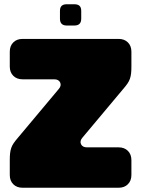

<svg xmlns="http://www.w3.org/2000/svg" viewBox="-20 -883 663 903"><path d="M65 -236Q52 -221 44.5 -210Q37 -199 33 -187.5Q29 -176 27.5 -162.5Q26 -149 26 -130V-60Q26 -33 42.5 -16.5Q59 0 86 0H538Q565 0 581.5 -16.5Q598 -33 598 -60V-130Q598 -157 581.5 -173.5Q565 -190 538 -190H389Q368 -190 361 -205Q354 -220 368 -236L559 -464Q572 -479 579.5 -490Q587 -501 591 -512.5Q595 -524 596.5 -537.5Q598 -551 598 -570V-640Q598 -667 581.5 -683.5Q565 -700 538 -700H86Q59 -700 42.5 -683.5Q26 -667 26 -640V-570Q26 -543 42.5 -526.5Q59 -510 86 -510H235Q256 -510 263 -495Q270 -480 256 -464ZM330 -763Q346 -763 354 -771Q362 -779 362 -795V-832Q362 -848 354 -855.5Q346 -863 330 -863H293Q278 -863 270 -855.5Q262 -848 262 -832V-795Q262 -779 270 -771Q278 -763 293 -763Z"/></svg>

Font: Bolota
Style: Bold
Weight: 240
Designer: Gabriel Pang
Version: Version 1.000